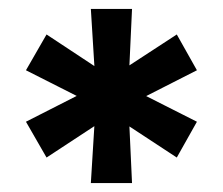

<svg xmlns="http://www.w3.org/2000/svg" viewBox="-20 -720 498 429"><path d="M375 -368 212 -475 246 -536 420 -448ZM195 -506 183 -700H275L266 -506ZM183 -311 195 -506H266L275 -311ZM212 -475 38 -563 84 -643 246 -536ZM247 -475 211 -536 375 -643 420 -563ZM84 -368 38 -448 211 -536 247 -475Z"/></svg>

Font: Fustat SemiBold
Style: Regular
Weight: 600
Designer: Mohamed Gaber, Khaled Hosny, Laura Garcia Mut
Foundry: Kief Type Foundry, Alif Type Foundry, Hard Type Foundry
Version: Version 1.007